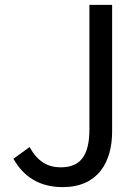

<svg xmlns="http://www.w3.org/2000/svg" viewBox="-20 -753 575 786"><path d="M237 13C380 13 439 -88 439 -215V-733H346V-224C346 -113 307 -68 228 -68C175 -68 134 -92 101 -151L35 -103C78 -27 144 13 237 13Z"/></svg>

Font: ChiuKong Gothic CL
Style: Regular
Weight: 400
Designer: Ryoko NISHIZUKA 西塚涼子 (kana, bopomofo & ideographs); Paul D. Hunt (Latin, Greek & Cyrillic); Sandoll Communications 산돌커뮤니
Foundry: Adobe
Version: Version 1.300